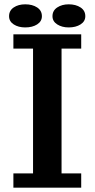

<svg xmlns="http://www.w3.org/2000/svg" viewBox="-20 -864 438 889"><path d="M22 -789Q22 -815 43.5 -829.5Q65 -844 97 -844Q130 -844 152 -829.5Q174 -815 174 -789Q174 -765 152 -751Q130 -737 97 -737Q65 -737 43.5 -751Q22 -765 22 -789ZM223 -789Q223 -815 245 -829.5Q267 -844 298 -844Q331 -844 353 -829.5Q375 -815 375 -789Q375 -765 353 -751Q331 -737 298 -737Q267 -737 245 -751Q223 -765 223 -789ZM356 5H42V-61H133V-639H42V-705H356V-639H265V-61H356Z"/></svg>

Font: PT Serif Caption
Style: Semibold
Weight: 600
Designer: A.Korolkova, O.Umpeleva, V.Yefimov
Foundry: ParaType Ltd
Version: Version 1.00;May 2, 2020;FontCreator 12.0.0.2544 64-bit